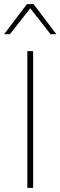

<svg xmlns="http://www.w3.org/2000/svg" viewBox="-31 -907 292 927"><path d="M129 0H101V-660H129ZM213 -742 115 -867 17 -742H-11L99 -887H131L241 -742Z"/></svg>

Font: Work Sans ExtraLight
Style: Regular
Weight: 280
Designer: Wei Huang
Foundry: Wei Huang
Version: Version 1.500